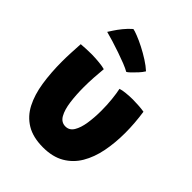

<svg xmlns="http://www.w3.org/2000/svg" viewBox="-224 -887 1037 1037"><g transform="rotate(45 294.5 -368.0)"><path d="M356.5 -485.5Q371 -490.5 397.2 -493.2Q423.5 -496 448.5 -496Q469 -496 494 -494.2Q519 -492.5 535.5 -489.5Q541 -452 544 -414Q547 -376 547 -339Q547 -263 533.8 -196Q520.5 -129 490.5 -78.2Q460.5 -27.5 410.5 1.5Q360.5 30.5 288 30.5Q211 30.5 161 0.2Q111 -30 83 -84.5Q55 -139 43.8 -212Q32.5 -285 32.5 -370.5Q32.5 -404 34.2 -438.5Q36 -473 38 -508Q53 -509.5 76.8 -510.5Q100.5 -511.5 120 -511.5Q148.5 -511 176.8 -508.2Q205 -505.5 221.5 -500.5Q218.5 -470 216 -432.2Q213.5 -394.5 213.5 -355.5Q213.5 -297 220.2 -246.5Q227 -196 244.2 -165.5Q261.5 -135 293.5 -135Q323.5 -135 340.2 -162.5Q357 -190 364 -235.2Q371 -280.5 371 -332.5Q371 -375.5 366.8 -416.5Q362.5 -457.5 356.5 -485.5ZM181 -767Q192 -765.5 218.2 -755.2Q244.5 -745 276.8 -728.5Q309 -712 339.5 -692.5Q370 -673 391 -653.5Q382 -638.5 366.5 -621.5Q351 -604.5 337.2 -591.5Q323.5 -578.5 317.5 -576Q301 -585.5 272.8 -596.8Q244.5 -608 211.8 -619.2Q179 -630.5 147.5 -640.2Q116 -650 92 -656Q96 -662 108.5 -681.5Q121 -701 140 -724.5Q159 -748 181 -767Z"/></g></svg>

Font: Grandstander Thin ExtraBold
Style: Regular
Weight: 800
Version: Version 1.200